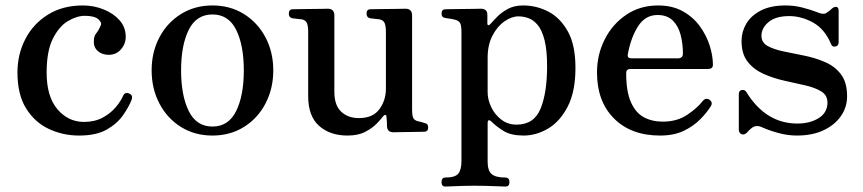

<svg xmlns="http://www.w3.org/2000/svg" viewBox="-20 -485 3164 704"><path d="M270 12Q211 12 159.5 -12Q108 -36 76 -87Q44 -138 44 -219Q44 -286 73 -342Q102 -398 156 -431.5Q210 -465 284 -465Q324 -465 360 -450.5Q396 -436 418.5 -410.5Q441 -385 441 -350Q441 -324 423.5 -304Q406 -284 379 -284Q354 -284 338.5 -298Q323 -312 324 -334Q324 -352 333 -363Q342 -374 349 -391Q355 -402 340.5 -414.5Q326 -427 291 -427Q262 -427 229.5 -408Q197 -389 174 -343.5Q151 -298 151 -219Q151 -131 190.5 -84.5Q230 -38 288 -38Q327 -38 356 -53.5Q385 -69 404 -91.5Q423 -114 431 -133Q438 -149 454 -142Q468 -136 463 -120Q453 -94 431.5 -63Q410 -32 371.5 -10Q333 12 270 12Z M759 12Q694 12 643.5 -19.5Q593 -51 564.5 -105.5Q536 -160 536 -227Q536 -294 564.5 -348Q593 -402 643.5 -433.5Q694 -465 759 -465Q824 -465 874.5 -433.5Q925 -402 953.5 -348Q982 -294 982 -227Q982 -160 953.5 -105.5Q925 -51 874.5 -19.5Q824 12 759 12ZM759 -21Q818 -21 846 -78Q874 -135 874 -227Q874 -319 846 -375.5Q818 -432 759 -432Q700 -432 672 -375.5Q644 -319 644 -227Q644 -135 672 -78Q700 -21 759 -21Z M1254 12Q1190 12 1150 -23.5Q1110 -59 1110 -132V-368Q1110 -389 1105.5 -400Q1101 -411 1087 -414Q1079 -415 1069 -416Q1059 -417 1052 -418Q1039 -421 1039 -435Q1039 -451 1053 -451Q1056 -451 1074 -451.5Q1092 -452 1115 -452Q1138 -452 1157 -452.5Q1176 -453 1182 -453Q1206 -453 1206 -428V-148Q1206 -99 1231 -75.5Q1256 -52 1296 -52Q1347 -52 1371 -84.5Q1395 -117 1395 -160V-368Q1395 -389 1390.5 -400Q1386 -411 1372 -414Q1364 -415 1354.5 -416Q1345 -417 1337 -418Q1324 -421 1324 -435Q1324 -451 1338 -451Q1341 -451 1359 -451.5Q1377 -452 1400 -452Q1423 -452 1442 -452.5Q1461 -453 1467 -453Q1491 -453 1491 -428V-84Q1491 -59 1496 -51Q1501 -43 1514 -40Q1520 -39 1525.5 -37.5Q1531 -36 1536 -34Q1550 -32 1550 -18Q1550 -2 1535 -2Q1532 -2 1516.5 -1.5Q1501 -1 1481.5 -1Q1462 -1 1445.5 -0.5Q1429 0 1423 0Q1400 0 1399 -22Q1399 -39 1397 -57Q1397 -63 1393.5 -63.5Q1390 -64 1385 -59Q1378 -49 1361.5 -32Q1345 -15 1319 -1.5Q1293 12 1254 12Z M1613 199Q1599 199 1599 183Q1599 166 1613 166Q1649 166 1660.5 151.5Q1672 137 1672 106V-367Q1672 -393 1666.5 -401.5Q1661 -410 1647 -413Q1641 -415 1629.5 -416.5Q1618 -418 1613 -419Q1599 -421 1599 -435Q1599 -451 1614 -451Q1617 -451 1635 -451.5Q1653 -452 1676 -452Q1699 -452 1718 -452.5Q1737 -453 1743 -453Q1767 -453 1767 -431V-400Q1767 -393 1770.5 -392.5Q1774 -392 1778 -397Q1787 -407 1802.5 -423Q1818 -439 1841.5 -452Q1865 -465 1898 -465Q1947 -465 1990.5 -442.5Q2034 -420 2062 -370Q2090 -320 2090 -236Q2090 -149 2061.5 -94Q2033 -39 1989.5 -13.5Q1946 12 1900 12Q1854 12 1827 -4.5Q1800 -21 1781 -40Q1774 -46 1771 -43.5Q1768 -41 1768 -35V109Q1768 140 1782.5 153Q1797 166 1833 166Q1848 166 1848 183Q1848 199 1833 199Q1826 199 1805 198Q1784 197 1760.5 196.5Q1737 196 1720 196Q1703 196 1681 196.5Q1659 197 1640 198Q1621 199 1613 199ZM1874 -28Q1938 -28 1962 -86.5Q1986 -145 1986 -242Q1986 -302 1976.5 -338.5Q1967 -375 1951.5 -393.5Q1936 -412 1917.5 -418.5Q1899 -425 1881 -425Q1856 -425 1829.5 -406.5Q1803 -388 1785.5 -354Q1768 -320 1768 -273V-147Q1768 -120 1781 -92.5Q1794 -65 1818 -46.5Q1842 -28 1874 -28Z M2400 12Q2294 12 2231.5 -50.5Q2169 -113 2169 -219Q2169 -285 2197.5 -341Q2226 -397 2276.5 -431Q2327 -465 2393 -465Q2445 -465 2483 -444Q2521 -423 2545.5 -389.5Q2570 -356 2582 -318.5Q2594 -281 2594 -247Q2594 -232 2575 -232H2291Q2276 -232 2276 -217Q2276 -149 2293.5 -110Q2311 -71 2341 -55Q2371 -39 2410 -39Q2462 -39 2499 -63.5Q2536 -88 2557 -115Q2568 -128 2582 -119Q2595 -109 2586 -95Q2571 -71 2546.5 -46.5Q2522 -22 2486.5 -5Q2451 12 2400 12ZM2296 -271H2465Q2484 -271 2484 -289Q2484 -325 2475.5 -357.5Q2467 -390 2446.5 -410Q2426 -430 2391 -430Q2346 -430 2319.5 -388.5Q2293 -347 2282 -286Q2279 -271 2296 -271Z M2902 12Q2868 12 2833.5 2.5Q2799 -7 2775 -18Q2754 -28 2738 -17Q2728 -10 2719 1Q2709 11 2699 7Q2689 3 2689 -11V-140Q2689 -153 2700 -155Q2711 -157 2717 -147Q2788 -32 2904 -32Q2950 -32 2982 -52Q3014 -72 3014 -109Q3014 -136 2991 -150Q2968 -164 2932.5 -172Q2897 -180 2856.5 -189Q2816 -198 2780 -214Q2744 -230 2721.5 -258.5Q2699 -287 2699 -335Q2699 -368 2716 -397.5Q2733 -427 2769 -446Q2805 -465 2860 -465Q2892 -465 2921.5 -457.5Q2951 -450 2974 -441Q3002 -429 3012 -439Q3017 -442 3022.5 -446.5Q3028 -451 3032 -455Q3040 -461 3047.5 -459.5Q3055 -458 3055 -445V-330Q3055 -317 3043.5 -314.5Q3032 -312 3028 -322Q3004 -379 2961 -402.5Q2918 -426 2874 -426Q2824 -426 2798 -404Q2772 -382 2772 -354Q2772 -329 2794.5 -316.5Q2817 -304 2853 -296.5Q2889 -289 2929 -281Q2969 -273 3005 -257.5Q3041 -242 3063.5 -212.5Q3086 -183 3086 -132Q3086 -92 3063.5 -59.5Q3041 -27 3000 -7.5Q2959 12 2902 12Z"/></svg>

Font: Zen Old Mincho SemiBold
Style: Regular
Weight: 600
Version: Version 1.500